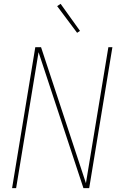

<svg xmlns="http://www.w3.org/2000/svg" viewBox="-20 -981 640 1001"><path d="M43 0 164 -735H194L428 -26L545 -735H566L445 0H415L181 -709L64 0ZM382 -810 278 -949 296 -961 397 -820Z"/></svg>

Font: Iosevka SS04 Thin Extended
Style: Italic
Weight: 100
Width: 7
Italic angle: -9°
Monospace: yes
Designer: Belleve Invis
Foundry: Belleve Invis
Version: Version 19.0.0; ttfautohint (v1.8.4)